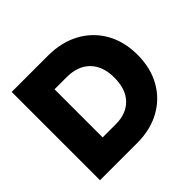

<svg xmlns="http://www.w3.org/2000/svg" viewBox="-158 -825 1000 1000"><g transform="rotate(-45 342.0 -325.0)"><path d="M312 -650.5Q412.5 -650.5 487.8 -609.8Q563 -569 605 -495.5Q647 -422 647 -324Q647 -226.5 606 -153.8Q565 -81 491.5 -40.5Q418 0 320 0H46.5V-650.5ZM214 -502.5V-148H309Q389 -148 433.2 -194.2Q477.5 -240.5 477.5 -324.5Q477.5 -409 431.5 -455.8Q385.5 -502.5 302 -502.5Z"/></g></svg>

Font: Overused Grotesk ExtraBold
Style: Regular
Weight: 800
Version: Version 0.004